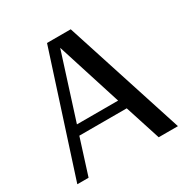

<svg xmlns="http://www.w3.org/2000/svg" viewBox="-144 -734 829 856"><g transform="rotate(-30 270.0 -306.5)"><path d="M373 -183H129L71 0H13L211 -613H333L531 0H432ZM357 -232 251 -565 145 -232Z"/></g></svg>

Font: Arya
Style: Regular
Weight: 400
Designer: Eduardo Rodriguez Tunni, Modular Infotech
Foundry: Eduardo Rodriguez Tunni, Modular Infotech
Version: Version 1.002